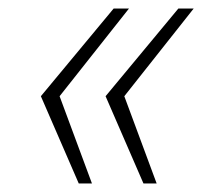

<svg xmlns="http://www.w3.org/2000/svg" viewBox="-20 -530 495 451"><path d="M317 -99 228 -304 399 -510H435L272 -304L348 -99ZM165 -99 76 -304 247 -510H283L120 -304L196 -99Z"/></svg>

Font: Saira Thin Thin
Style: Italic
Weight: 250
Italic angle: -12°
Version: Version 1.101